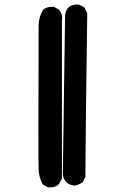

<svg xmlns="http://www.w3.org/2000/svg" viewBox="-20 -803 540 837"><path d="M151.4 -40Q149.4 -49.8 148.4 -62.5Q147.5 -75.2 147.5 -234.9Q147.5 -394.5 148.4 -695.3V-696.3Q150.4 -731.4 168 -760.7Q183.6 -773.4 205.1 -773.4Q208 -773.4 213.9 -773.4L236.3 -761.7Q251 -745.1 251 -724.6Q251 -719.7 250 -713.9V-24.4L236.3 0Q226.6 8.8 217.3 11.2Q208 13.7 202.1 13.7Q196.3 13.7 190.4 13.7L167 2Q155.3 -19.5 151.4 -40ZM315.4 -783.2Q318.4 -783.2 324.2 -783.2L347.7 -770.5L360.4 -746.1Q352.5 -185.5 352.5 -65.4Q352.5 -42 352.5 -33.2L340.8 -8.8Q323.2 3.9 302.7 5.9Q283.2 3.9 268.6 -8.8Q254.9 -25.4 253.9 -43L263.7 -737.3Q265.6 -755.9 278.3 -770.5Q293 -783.2 315.4 -783.2Z"/></svg>

Font: JasonHandwriting2
Style: SemiBold
Weight: 600
Version: Version 1.04.7